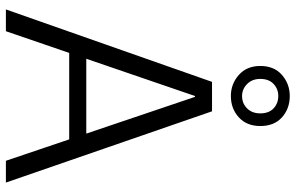

<svg xmlns="http://www.w3.org/2000/svg" viewBox="-196 -808 1004 652"><g transform="rotate(90 306.0 -482.0)"><path d="M12 0 258 -700H358L600 0H526L309 -642H306L86 0ZM132 -215 153 -273H459L480 -215ZM306 -764Q265 -764 234.5 -791Q204 -818 204 -864Q204 -911 234.5 -937.5Q265 -964 306 -964Q349 -964 378.5 -937.5Q408 -911 408 -864Q408 -818 378.5 -791Q349 -764 306 -764ZM306 -802Q331 -802 348 -819Q365 -836 365 -864Q365 -893 348 -909Q331 -925 306 -925Q282 -925 265 -909Q248 -893 248 -864Q248 -836 265.5 -819Q283 -802 306 -802Z"/></g></svg>

Font: DM Sans 36pt Light
Style: Regular
Weight: 300
Designer: Colophon Foundry, Jonny Pinhorn
Foundry: Colophon Foundry
Version: Version 4.004;gftools[0.9.30]